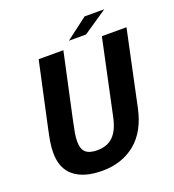

<svg xmlns="http://www.w3.org/2000/svg" viewBox="-157 -1003 1030 1136"><g transform="rotate(-20 358.0 -435.0)"><path d="M616.5 -266.5Q587 -126.5 501.8 -57.2Q416.5 12 294 12Q179 12 117 -37.8Q55 -87.5 55 -186.5Q55 -221.5 61 -257.8Q67 -294 80 -352.5L163.5 -737.5H319L231 -330.5Q220.5 -281.5 215.8 -254.5Q211 -227.5 211 -200.5Q211 -154 234 -133.2Q257 -112.5 306 -112.5Q369.5 -112.5 406.8 -149.2Q444 -186 460.5 -264L561.5 -737.5H716.5ZM369 -779 505.5 -882.5H629.5L477 -779Z"/></g></svg>

Font: Epilogue
Style: Bold Italic
Weight: 700
Italic angle: -12°
Designer: Tyler Finck
Foundry: Etcetera Type Co
Version: Version 2.111; ttfautohint (v1.8.3)